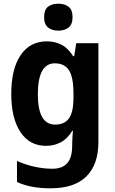

<svg xmlns="http://www.w3.org/2000/svg" viewBox="-20 -780 625 1040"><path d="M234 -556Q278 -556 313.5 -537.5Q349 -519 376 -476H382L393 -546H513V-11Q513 111 448 175.5Q383 240 254 240Q204 240 159.5 232.5Q115 225 72 206V92Q120 113 169 123.5Q218 134 264 134Q317 134 344 104Q371 74 371 9V-1Q371 -19 372.5 -38Q374 -57 375 -72H372Q344 -27 308 -8.5Q272 10 229 10Q140 10 90.5 -65Q41 -140 41 -271Q41 -406 91.5 -481Q142 -556 234 -556ZM277 -437Q185 -437 185 -269Q185 -105 279 -105Q328 -105 353 -138Q378 -171 378 -253V-273Q378 -362 353.5 -399.5Q329 -437 277 -437ZM296 -760Q330 -760 351.5 -743.5Q373 -727 373 -687Q373 -648 351.5 -631Q330 -614 296 -614Q262 -614 240.5 -631Q219 -648 219 -687Q219 -727 240 -743.5Q261 -760 296 -760Z"/></svg>

Font: Noto Sans Gujarati UI SemiCondensed
Style: Bold
Weight: 700
Width: 4
Designer: Jelle Bosma - Monotype Design Team, Universal Thirst
Foundry: Monotype Imaging Inc.
Version: Version 2.106; ttfautohint (v1.8.4.7-5d5b)